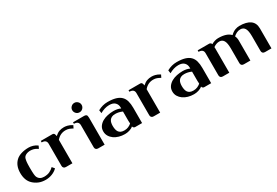

<svg xmlns="http://www.w3.org/2000/svg" viewBox="59 -1742 3988 2761"><g transform="rotate(-30 2053.0 -362.0)"><path d="M491 -62Q453 -24 401.5 -4.5Q350 15 296 15Q230 15 180 -6.5Q130 -28 95 -62Q24 -128 24 -253Q24 -374 96 -443Q131 -477 187.5 -494Q244 -511 310 -511Q343 -511 380.5 -500Q418 -489 451 -464L430 -420Q393 -446 363 -453.5Q333 -461 310 -461Q268 -461 235.5 -444.5Q203 -428 194 -396Q191 -383 188.5 -371.5Q186 -360 184.5 -345Q183 -330 182 -308Q181 -286 181 -253Q181 -214 182 -188Q183 -162 184.5 -144Q186 -126 188.5 -115Q191 -104 194 -96Q221 -35 296 -35Q350 -35 388 -52.5Q426 -70 458 -102Z M744 0H637Q614 0 601.5 -12.5Q589 -25 589 -46V-413Q589 -481 511 -481V-506H701Q725 -506 733.5 -490Q742 -474 744 -451Q781 -485 816.5 -498Q852 -511 897 -511Q920 -511 952.5 -503.5Q985 -496 1030 -469L1008 -425Q978 -442 952.5 -451.5Q927 -461 894 -461Q804 -461 744 -389Z M1279 0H1172Q1149 0 1136.5 -12.5Q1124 -25 1124 -46V-413Q1124 -481 1046 -481V-506H1232Q1252 -506 1265.5 -496Q1279 -486 1279 -447ZM1146 -606Q1123 -630 1123 -661.5Q1123 -693 1146 -716Q1169 -739 1201 -739Q1233 -739 1256 -716Q1279 -693 1279 -661.5Q1279 -630 1256 -606Q1233 -583 1201 -583Q1169 -583 1146 -606Z M1901 0H1785Q1773 0 1763 -8Q1753 -16 1750 -31Q1738 -19 1721 -10.5Q1704 -2 1685 4Q1666 10 1646.5 12.5Q1627 15 1609 15Q1559 15 1513.5 2Q1468 -11 1433.5 -35.5Q1399 -60 1378 -95Q1357 -130 1357 -174Q1357 -223 1382 -257.5Q1407 -292 1446 -314Q1485 -336 1533.5 -346Q1582 -356 1630 -356Q1661 -356 1689.5 -350.5Q1718 -345 1746 -332V-351Q1746 -398 1714.5 -429.5Q1683 -461 1620 -461Q1579 -461 1541 -449Q1503 -437 1466 -416L1459 -468Q1538 -511 1620 -511Q1701 -511 1755 -495Q1809 -479 1841.5 -447Q1874 -415 1887.5 -366.5Q1901 -318 1901 -253ZM1746 -281Q1689 -307 1630 -307Q1595 -307 1572.5 -296Q1550 -285 1537 -267Q1524 -249 1519 -225Q1514 -201 1514 -176Q1514 -147 1519 -121Q1524 -95 1536.5 -76Q1549 -57 1571.5 -46Q1594 -35 1630 -35Q1667 -35 1696.5 -48Q1726 -61 1748 -80Q1748 -95 1747.5 -103.5Q1747 -112 1746.5 -119.5Q1746 -127 1746 -135Q1746 -143 1746 -157Z M2201 0H2094Q2071 0 2058.5 -12.5Q2046 -25 2046 -46V-413Q2046 -481 1968 -481V-506H2158Q2182 -506 2190.5 -490Q2199 -474 2201 -451Q2238 -485 2273.5 -498Q2309 -511 2354 -511Q2377 -511 2409.5 -503.5Q2442 -496 2487 -469L2465 -425Q2435 -442 2409.5 -451.5Q2384 -461 2351 -461Q2261 -461 2201 -389Z M3048 0H2932Q2920 0 2910 -8Q2900 -16 2897 -31Q2885 -19 2868 -10.5Q2851 -2 2832 4Q2813 10 2793.5 12.5Q2774 15 2756 15Q2706 15 2660.5 2Q2615 -11 2580.5 -35.5Q2546 -60 2525 -95Q2504 -130 2504 -174Q2504 -223 2529 -257.5Q2554 -292 2593 -314Q2632 -336 2680.5 -346Q2729 -356 2777 -356Q2808 -356 2836.5 -350.5Q2865 -345 2893 -332V-351Q2893 -398 2861.5 -429.5Q2830 -461 2767 -461Q2726 -461 2688 -449Q2650 -437 2613 -416L2606 -468Q2685 -511 2767 -511Q2848 -511 2902 -495Q2956 -479 2988.5 -447Q3021 -415 3034.5 -366.5Q3048 -318 3048 -253ZM2893 -281Q2836 -307 2777 -307Q2742 -307 2719.5 -296Q2697 -285 2684 -267Q2671 -249 2666 -225Q2661 -201 2661 -176Q2661 -147 2666 -121Q2671 -95 2683.5 -76Q2696 -57 2718.5 -46Q2741 -35 2777 -35Q2814 -35 2843.5 -48Q2873 -61 2895 -80Q2895 -95 2894.5 -103.5Q2894 -112 2893.5 -119.5Q2893 -127 2893 -135Q2893 -143 2893 -157Z M3349 0H3242Q3219 0 3206.5 -12.5Q3194 -25 3194 -46V-413Q3194 -481 3116 -481V-506H3306Q3321 -506 3331 -497.5Q3341 -489 3343 -477Q3371 -494 3401 -502.5Q3431 -511 3457 -511Q3600 -511 3660 -445Q3702 -485 3740.5 -498Q3779 -511 3807 -511Q3926 -511 3987.5 -466.5Q4049 -422 4049 -331V0H3942Q3919 0 3906.5 -12.5Q3894 -25 3894 -46V-291Q3894 -382 3870 -421.5Q3846 -461 3797 -461Q3762 -461 3733 -446Q3704 -431 3682 -411Q3699 -377 3699 -331V0H3591Q3568 0 3555.5 -12.5Q3543 -25 3543 -46V-291Q3543 -382 3519 -421.5Q3495 -461 3447 -461Q3398 -461 3348 -426Q3349 -416 3349 -407Q3349 -398 3349 -389Z"/></g></svg>

Font: Cafe24 Danjunghae
Style: Regular
Weight: 400
Designer: Cafe24 thkim, hmlim, mnelim, nhlee, sslee, sskim, smlim, yjkim, sdjeong, hskwak & 4IRTF
Foundry: Cafe24
Version: Version 1.000